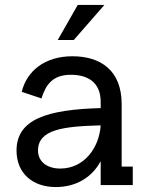

<svg xmlns="http://www.w3.org/2000/svg" viewBox="-20 -750 586 778"><path d="M295 -730 214 -588H279L403 -730ZM473 -328C473 -464 389 -522 273 -522C162 -522 89 -463 68 -378L148 -351C165 -405 192 -447 267 -447C334 -447 388 -418 388 -337V-312C173 -306 47 -268 47 -140C47 -47 113 8 206 8C290 8 354 -33 388 -97V0H518V-75H473ZM224 -67C172 -67 134 -94 134 -140C134 -226 238 -238 388 -242C382 -151 321 -67 224 -67Z"/></svg>

Font: Alpha Lyrae Medium
Style: Regular
Weight: 500
Designer: Nikolay Petroussenko, Plamen Motev
Foundry: Fontfabric LLC
Version: Version 1.000;hotconv 1.0.109;makeotfexe 2.5.65596